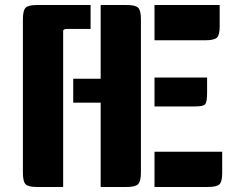

<svg xmlns="http://www.w3.org/2000/svg" viewBox="-20 -743 942 763"><path d="M863 -140V-55Q863 -21 852 -10.5Q841 0 806 0H594V-140ZM803 -435V-375Q803 -339 796 -329.5Q789 -320 756 -320H594V-435ZM853 -723V-638Q853 -604 842 -593.5Q831 -583 796 -583H594V-723ZM340 -628H247Q231 -628 231 -620V0H126Q92 0 81.5 -11Q71 -22 71 -57V-666Q71 -701 81.5 -712Q92 -723 126 -723H340ZM380 -723H485Q519 -723 529.5 -712Q540 -701 540 -666V-58Q540 -23 529 -11.5Q518 0 485 0H380V-335H271V-430H380Z"/></svg>

Font: Keania One
Style: Regular
Weight: 400
Designer: Julia Petretta
Foundry: Julia Petretta
Version: Version 1.003